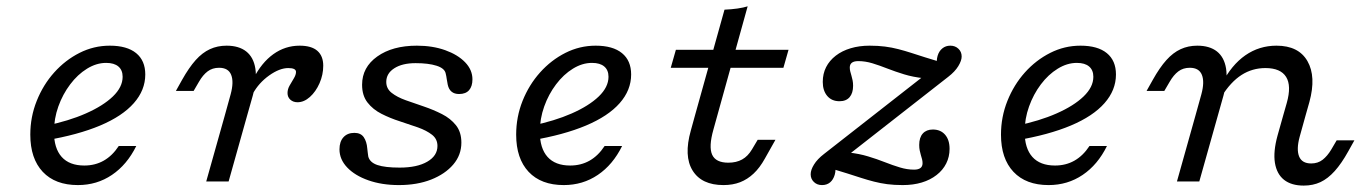

<svg xmlns="http://www.w3.org/2000/svg" viewBox="-20 -569 4284 602"><path d="M224.2 11.3Q153.2 11.3 114.1 -30.2Q75 -71.8 75 -146.8Q75 -202.4 95.2 -252.8Q115.3 -303.2 150 -341.9Q184.7 -380.6 229.4 -403.2Q274.2 -425.8 324.2 -425.8Q378.2 -425.8 406.9 -402.4Q435.5 -379 435.5 -335.5Q435.5 -286.3 399.6 -245.6Q363.7 -204.8 294 -175.4Q224.2 -146 123.4 -129L124.2 -175Q195.2 -189.5 249.2 -213.3Q303.2 -237.1 333.9 -266.5Q364.5 -296 364.5 -328.2Q364.5 -349.2 351.2 -360.5Q337.9 -371.8 312.9 -371.8Q282.3 -371.8 252.8 -353.6Q223.4 -335.5 200 -304.4Q176.6 -273.4 162.9 -235.1Q149.2 -196.8 149.2 -155.6Q149.2 -104 173.4 -77Q197.6 -50 244.4 -50Q278.2 -50 305.2 -65.3Q332.3 -80.6 352.4 -111.3H407.3Q378.2 -52.4 331 -20.6Q283.9 11.3 224.2 11.3Z M684.7 -206.5 703.2 -273.4Q713.7 -312.1 704.8 -334.3Q696 -356.5 666.9 -356.5Q646 -356.5 631 -345.2Q616.1 -333.9 604 -312.9L587.1 -283.9H531.5L550.8 -318.5Q572.6 -357.3 593.5 -380.6Q614.5 -404 638.3 -414.9Q662.1 -425.8 690.3 -425.8Q729 -425.8 752 -407.7Q775 -389.5 780.6 -354.4Q786.3 -319.4 772.6 -269.4L754.8 -206.5ZM626.6 0 684.7 -206.5H754.8L696.8 0ZM912.9 -248.4Q899.2 -248.4 890.3 -256.5Q881.5 -264.5 881.5 -277.4Q881.5 -289.5 888.3 -301.2Q895.2 -312.9 901.6 -323.8Q908.1 -334.7 908.1 -343.5Q908.1 -355.6 883.9 -355.6Q856.5 -355.6 823.8 -332.3Q791.1 -308.9 772.6 -275L774.2 -321.8Q800 -372.6 837.1 -399.2Q874.2 -425.8 919.4 -425.8Q956.5 -425.8 975 -409.7Q993.5 -393.5 993.5 -362.9Q993.5 -334.7 981.9 -308.1Q970.2 -281.5 951.6 -264.9Q933.1 -248.4 912.9 -248.4Z M1230.6 11.3Q1177.4 11.3 1135.1 -3.6Q1092.7 -18.5 1068.5 -44Q1044.4 -69.4 1044.4 -100.8Q1044.4 -125 1056.9 -138.7Q1069.4 -152.4 1091.1 -152.4Q1111.3 -152.4 1120.6 -138.7Q1129.8 -125 1131.5 -104Q1132.3 -97.6 1133.1 -89.9Q1133.9 -82.3 1134.7 -78.2Q1139.5 -59.7 1163.3 -51.6Q1187.1 -43.5 1233.1 -43.5Q1287.9 -43.5 1319.8 -62.1Q1351.6 -80.6 1351.6 -111.3Q1351.6 -133.1 1334.7 -146.4Q1317.7 -159.7 1290.7 -169.4Q1263.7 -179 1233.5 -188.7Q1203.2 -198.4 1176.2 -212.1Q1149.2 -225.8 1132.3 -247.6Q1115.3 -269.4 1115.3 -303.2Q1115.3 -358.1 1162.9 -391.9Q1210.5 -425.8 1287.1 -425.8Q1336.3 -425.8 1375.8 -411.7Q1415.3 -397.6 1438.3 -373.8Q1461.3 -350 1461.3 -320.2Q1461.3 -298.4 1450.8 -286.3Q1440.3 -274.2 1419.4 -274.2Q1404.8 -274.2 1396 -281.5Q1387.1 -288.7 1383.9 -303.2Q1381.5 -314.5 1380.6 -321.8Q1379.8 -329 1377.4 -338.7Q1374.2 -354.8 1348.8 -362.9Q1323.4 -371 1283.1 -371Q1241.1 -371 1216.1 -354.8Q1191.1 -338.7 1191.1 -312.1Q1191.1 -291.1 1208.1 -277.8Q1225 -264.5 1252 -254.8Q1279 -245.2 1308.9 -235.1Q1338.7 -225 1365.7 -211.3Q1392.7 -197.6 1409.7 -176.2Q1426.6 -154.8 1426.6 -121.8Q1426.6 -83.1 1401.2 -53.2Q1375.8 -23.4 1331.9 -6Q1287.9 11.3 1230.6 11.3Z M1747.6 11.3Q1676.6 11.3 1637.5 -30.2Q1598.4 -71.8 1598.4 -146.8Q1598.4 -202.4 1618.5 -252.8Q1638.7 -303.2 1673.4 -341.9Q1708.1 -380.6 1752.8 -403.2Q1797.6 -425.8 1847.6 -425.8Q1901.6 -425.8 1930.2 -402.4Q1958.9 -379 1958.9 -335.5Q1958.9 -286.3 1923 -245.6Q1887.1 -204.8 1817.3 -175.4Q1747.6 -146 1646.8 -129L1647.6 -175Q1718.5 -189.5 1772.6 -213.3Q1826.6 -237.1 1857.3 -266.5Q1887.9 -296 1887.9 -328.2Q1887.9 -349.2 1874.6 -360.5Q1861.3 -371.8 1836.3 -371.8Q1805.6 -371.8 1776.2 -353.6Q1746.8 -335.5 1723.4 -304.4Q1700 -273.4 1686.3 -235.1Q1672.6 -196.8 1672.6 -155.6Q1672.6 -104 1696.8 -77Q1721 -50 1767.7 -50Q1801.6 -50 1828.6 -65.3Q1855.6 -80.6 1875.8 -111.3H1930.6Q1901.6 -52.4 1854.4 -20.6Q1807.3 11.3 1747.6 11.3Z M2158.9 -206.5 2251.6 -538.7Q2272.6 -539.5 2292.3 -542.3Q2312.1 -545.2 2324.2 -549.2L2229 -206.5ZM2083.1 -356.5 2099.2 -412.9H2452.4L2436.3 -356.5ZM2248.4 11.3Q2179.8 11.3 2151.6 -34.3Q2123.4 -79.8 2146 -159.7L2158.9 -206.5H2229L2216.9 -162.9Q2201.6 -108.9 2212.9 -83.9Q2224.2 -58.9 2263.7 -58.9Q2288.7 -58.9 2306.9 -69Q2325 -79 2337.9 -100.8L2355.6 -130.6H2411.3L2378.2 -71.8Q2362.1 -42.7 2342.7 -24.6Q2323.4 -6.5 2300.4 2.4Q2277.4 11.3 2248.4 11.3Z M2557.3 11.3Q2541.9 11.3 2531.9 1.6Q2521.8 -8.1 2521.8 -22.6Q2521.8 -36.3 2532.3 -53.2Q2542.7 -70.2 2563.7 -86.3L2945.2 -384.7L2948.4 -325Q2908.9 -320.2 2875.8 -323.8Q2842.7 -327.4 2814.9 -335.9Q2787.1 -344.4 2762.5 -354Q2737.9 -363.7 2715.3 -370.6Q2692.7 -377.4 2671 -377.4Q2644.4 -377.4 2644.4 -357.3Q2644.4 -350.8 2646 -344.8Q2647.6 -338.7 2649.6 -331.9Q2651.6 -325 2653.2 -317.3Q2654.8 -309.7 2654.8 -300Q2654.8 -277.4 2644 -264.5Q2633.1 -251.6 2612.1 -251.6Q2587.9 -251.6 2573.8 -268.1Q2559.7 -284.7 2559.7 -312.1Q2559.7 -337.9 2570.2 -358.5Q2580.6 -379 2600.4 -394.4Q2620.2 -409.7 2647.2 -417.7Q2674.2 -425.8 2706.5 -425.8Q2733.1 -425.8 2754.8 -423Q2776.6 -420.2 2796.8 -414.9Q2816.9 -409.7 2837.1 -403.2Q2857.3 -396.8 2879.8 -389.5Q2902.4 -382.3 2929.8 -374.2L2918.5 -359.7Q2915.3 -379 2919.8 -394Q2924.2 -408.9 2934.7 -417.3Q2945.2 -425.8 2959.7 -425.8Q2975 -425.8 2985.1 -416.1Q2995.2 -406.5 2995.2 -391.9Q2995.2 -379 2984.7 -361.7Q2974.2 -344.4 2953.2 -328.2L2594.4 -47.6L2568.5 -89.5Q2608.1 -94.4 2641.1 -90.7Q2674.2 -87.1 2702 -78.6Q2729.8 -70.2 2754.4 -60.5Q2779 -50.8 2801.6 -44Q2824.2 -37.1 2846 -37.1Q2872.6 -37.1 2872.6 -57.3Q2872.6 -63.7 2871 -69.8Q2869.4 -75.8 2867.3 -82.7Q2865.3 -89.5 2863.7 -97.2Q2862.1 -104.8 2862.1 -114.5Q2862.1 -137.9 2873.4 -150.4Q2884.7 -162.9 2904.8 -162.9Q2929 -162.9 2943.1 -146.8Q2957.3 -130.6 2957.3 -102.4Q2957.3 -77.4 2946.8 -56.5Q2936.3 -35.5 2916.5 -20.2Q2896.8 -4.8 2870.2 3.2Q2843.5 11.3 2810.5 11.3Q2783.9 11.3 2762.1 8.5Q2740.3 5.6 2720.2 0.4Q2700 -4.8 2679.8 -11.3Q2659.7 -17.7 2637.1 -25Q2614.5 -32.3 2587.1 -40.3L2598.4 -54.8Q2601.6 -36.3 2597.2 -21Q2592.7 -5.6 2582.7 2.8Q2572.6 11.3 2557.3 11.3Z M3267.7 11.3Q3196.8 11.3 3157.7 -30.2Q3118.5 -71.8 3118.5 -146.8Q3118.5 -202.4 3138.7 -252.8Q3158.9 -303.2 3193.5 -341.9Q3228.2 -380.6 3273 -403.2Q3317.7 -425.8 3367.7 -425.8Q3421.8 -425.8 3450.4 -402.4Q3479 -379 3479 -335.5Q3479 -286.3 3443.1 -245.6Q3407.3 -204.8 3337.5 -175.4Q3267.7 -146 3166.9 -129L3167.7 -175Q3238.7 -189.5 3292.7 -213.3Q3346.8 -237.1 3377.4 -266.5Q3408.1 -296 3408.1 -328.2Q3408.1 -349.2 3394.8 -360.5Q3381.5 -371.8 3356.5 -371.8Q3325.8 -371.8 3296.4 -353.6Q3266.9 -335.5 3243.5 -304.4Q3220.2 -273.4 3206.5 -235.1Q3192.7 -196.8 3192.7 -155.6Q3192.7 -104 3216.9 -77Q3241.1 -50 3287.9 -50Q3321.8 -50 3348.8 -65.3Q3375.8 -80.6 3396 -111.3H3450.8Q3421.8 -52.4 3374.6 -20.6Q3327.4 11.3 3267.7 11.3Z M4003.2 -206.5 4014.5 -246Q4029.8 -300 4012.5 -327.8Q3995.2 -355.6 3947.6 -355.6Q3906.5 -355.6 3872.6 -333.9Q3838.7 -312.1 3810.5 -266.9V-305.6Q3841.1 -365.3 3884.7 -395.6Q3928.2 -425.8 3982.3 -425.8Q4051.6 -425.8 4079.4 -377.4Q4107.3 -329 4085.5 -249.2L4073.4 -206.5ZM3728.2 -206.5 3746.8 -273.4Q3757.3 -312.1 3748.4 -334.3Q3739.5 -356.5 3710.5 -356.5Q3689.5 -356.5 3674.6 -345.2Q3659.7 -333.9 3647.6 -312.9L3630.6 -283.9H3575L3594.4 -318.5Q3616.1 -357.3 3637.1 -380.6Q3658.1 -404 3681.9 -414.9Q3705.6 -425.8 3733.9 -425.8Q3772.6 -425.8 3795.6 -407.7Q3818.5 -389.5 3824.2 -354.4Q3829.8 -319.4 3816.1 -269.4L3798.4 -206.5ZM3670.2 0 3728.2 -206.5H3798.4L3740.3 0ZM4054.8 -139.5Q4044.4 -100.8 4053.2 -78.6Q4062.1 -56.5 4091.1 -56.5Q4112.1 -56.5 4127 -68.1Q4141.9 -79.8 4154 -100L4171 -129H4226.6L4207.3 -94.4Q4186.3 -56.5 4164.9 -32.7Q4143.5 -8.9 4120.2 2Q4096.8 12.9 4067.7 12.9Q4029 12.9 4006 -5.2Q3983.1 -23.4 3977.4 -58.5Q3971.8 -93.5 3985.5 -143.5L4003.2 -206.5H4073.4Z"/></svg>

Font: Playfair 5pt SemiExpanded Light
Style: Italic
Weight: 300
Width: 6
Italic angle: -15.6°
Designer: Claus Eggers Sørensen
Foundry: Claus Eggers Sørensen
Version: Version 2.203